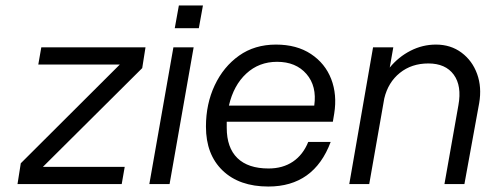

<svg xmlns="http://www.w3.org/2000/svg" viewBox="-20 -673 1776 702"><path d="M131 -500H512L500 -424L137 -63H436L425 0H44L56 -76L418 -437H120Z M634 -653H722L707 -570H619ZM614 -500H688L600 0H526Z M733 -210Q733 -293 765 -361Q797 -429 854 -469.5Q911 -510 989 -510Q1065 -510 1117 -475.5Q1169 -441 1191 -384Q1213 -327 1202 -258L1197 -228H809Q809 -217 809 -206Q809 -133 848 -95Q887 -57 962 -57Q1014 -57 1051 -82Q1088 -107 1107 -154H1189Q1128 9 961 9Q855 9 794 -49.5Q733 -108 733 -210ZM993 -447Q927 -447 880.5 -404Q834 -361 817 -287H1129Q1139 -358 1100.5 -402.5Q1062 -447 993 -447Z M1344 -500H1418L1405 -426Q1437 -465 1481 -487.5Q1525 -510 1574 -510Q1628 -510 1667.5 -480.5Q1707 -451 1724.5 -402.5Q1742 -354 1732 -296L1678 0H1605L1656 -288Q1669 -359 1639 -400Q1609 -441 1546 -441Q1485 -441 1442 -406.5Q1399 -372 1385 -313L1330 0H1257Z"/></svg>

Font: Overused Grotesk
Style: Italic
Weight: 400
Italic angle: -10°
Version: Version 0.003